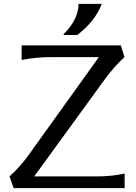

<svg xmlns="http://www.w3.org/2000/svg" viewBox="-20 -972 703 992"><path d="M503.9 -952.1V-947.3Q470.7 -861.8 378.9 -791H309.1V-795.9Q385.7 -872.1 385.7 -952.1ZM50.3 0 29.3 -60.5Q84.5 -110.8 127.4 -170.4L490.7 -676.8H238.3Q166.5 -676.8 91.8 -662.1V-737.3H604.5L623 -676.8Q568.8 -627 524.9 -566.9L156.7 -60.5H477.5Q557.6 -60.5 624 -75.2V0Z"/></svg>

Font: Classica
Style: Book
Weight: 400
Version: Version 1.001